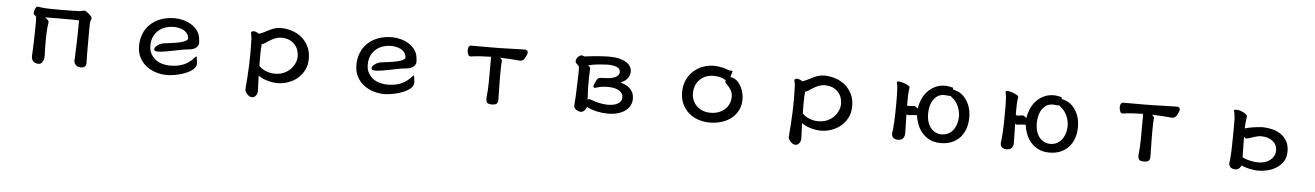

<svg xmlns="http://www.w3.org/2000/svg" viewBox="-28 -1030 12056 1760"><g transform="rotate(5 6000.0 -150.5)"><path d="M266.6 -470.7Q272.5 -470.7 285.6 -468.3Q298.8 -465.8 303.7 -465.8Q335 -461.9 381.3 -460.9Q427.7 -460 477.1 -460Q526.4 -460 573.7 -460.9Q621.1 -461.9 653.3 -462.9Q656.2 -462.9 662.1 -464.4Q668 -465.8 674.8 -467.3Q681.6 -468.8 688.5 -470.2Q695.3 -471.7 699.2 -471.7Q706.1 -471.7 717.8 -463.9Q729.5 -456.1 741.2 -445.8Q752.9 -435.5 761.2 -424.8Q769.5 -414.1 769.5 -408.2Q769.5 -401.4 764.2 -390.6Q758.8 -379.9 758.8 -370.1Q757.8 -363.3 757.3 -334.5Q756.8 -305.7 756.8 -267.6Q756.8 -229.5 756.8 -189.5Q756.8 -149.4 756.8 -122.1Q756.8 -105.5 756.8 -85.9Q756.8 -66.4 757.3 -48.3Q757.8 -30.3 758.3 -15.1Q758.8 0 758.8 6.8Q758.8 26.4 747.1 38.1Q735.4 49.8 707 49.8Q684.6 49.8 665.5 34.2Q646.5 18.6 646.5 -9.8Q647.5 -18.6 648.4 -41.5Q649.4 -64.5 650.4 -95.2Q651.4 -126 652.8 -163.6Q654.3 -201.2 654.8 -238.8Q655.3 -276.4 655.8 -313Q656.2 -349.6 656.2 -378.9Q653.3 -378.9 640.6 -378.9Q627.9 -378.9 608.4 -379.4Q588.9 -379.9 564.9 -379.9Q541 -379.9 514.6 -379.9Q489.3 -379.9 463.4 -379.9Q437.5 -379.9 414.6 -379.4Q391.6 -378.9 373 -378.9Q354.5 -378.9 344.7 -378.9Q347.7 -375 354 -370.6Q360.4 -366.2 366.7 -360.8Q373 -355.5 377 -347.7Q380.9 -339.8 378.9 -329.1Q375 -310.5 373 -288.6Q371.1 -266.6 370.1 -244.6Q369.1 -222.7 368.7 -202.1Q368.2 -181.6 368.2 -167Q368.2 -129.9 368.7 -105Q369.1 -80.1 369.6 -64Q370.1 -47.9 370.6 -39.1Q371.1 -30.3 371.1 -24.4Q371.1 -15.6 368.7 -2.9Q366.2 9.8 360.4 22Q354.5 34.2 345.2 42.5Q335.9 50.8 323.2 50.8Q291 50.8 272.9 34.2Q254.9 17.6 254.9 -14.6Q255.9 -33.2 257.8 -71.3Q259.8 -109.4 260.7 -152.8Q261.7 -196.3 262.7 -237.8Q263.7 -279.3 263.7 -303.7Q263.7 -318.4 263.7 -341.3Q263.7 -364.3 261.7 -377Q254.9 -387.7 245.6 -392.1Q236.3 -396.5 236.3 -408.2Q236.3 -417 238.8 -427.2Q241.2 -437.5 245.1 -447.3Q249 -457 254.4 -463.9Q259.8 -470.7 266.6 -470.7Z M1530.3 -474.6Q1565.4 -474.6 1605 -464.8Q1644.5 -455.1 1679.2 -434.6Q1713.9 -414.1 1738.3 -382.3Q1762.7 -350.6 1767.6 -306.6Q1770.5 -289.1 1771 -272Q1771.5 -254.9 1762.7 -240.2Q1753.9 -225.6 1734.4 -214.8Q1714.8 -204.1 1678.7 -200.2Q1661.1 -200.2 1625.5 -193.4Q1589.8 -186.5 1548.8 -178.2Q1507.8 -169.9 1467.3 -163.1Q1426.8 -156.2 1399.4 -156.2Q1377 -156.2 1371.6 -162.6Q1366.2 -168.9 1366.2 -172.9Q1366.2 -188.5 1378.9 -202.1Q1397.5 -218.8 1413.6 -226.1Q1429.7 -233.4 1448.2 -236.3Q1460 -238.3 1481.4 -240.7Q1502.9 -243.2 1527.8 -246.6Q1552.7 -250 1578.1 -254.9Q1603.5 -259.8 1624 -266.6Q1644.5 -273.4 1656.7 -283.2Q1668.9 -293 1667 -306.6Q1663.1 -330.1 1649.9 -347.2Q1636.7 -364.3 1616.7 -374.5Q1596.7 -384.8 1573.2 -389.6Q1549.8 -394.5 1525.4 -394.5Q1491.2 -394.5 1456.1 -383.8Q1420.9 -373 1392.6 -350.6Q1364.3 -328.1 1346.2 -292Q1328.1 -255.9 1328.1 -206.1Q1328.1 -159.2 1347.2 -127Q1366.2 -94.7 1394.5 -74.7Q1422.9 -54.7 1457 -46.4Q1491.2 -38.1 1521.5 -38.1Q1597.7 -38.1 1650.9 -62Q1704.1 -85.9 1738.3 -127Q1746.1 -135.7 1750 -138.7Q1753.9 -141.6 1757.8 -141.6Q1761.7 -141.6 1761.7 -133.8Q1761.7 -120.1 1764.6 -106.9Q1767.6 -93.8 1767.6 -77.1Q1767.6 -55.7 1753.4 -37.6Q1739.3 -19.5 1715.8 -5.4Q1692.4 8.8 1663.1 19.5Q1633.8 30.3 1604.5 37.1Q1575.2 43.9 1547.9 47.4Q1520.5 50.8 1502 50.8Q1452.1 50.8 1402.3 35.6Q1352.5 20.5 1313 -9.8Q1273.4 -40 1249 -85.9Q1224.6 -131.8 1224.6 -194.3Q1224.6 -252 1244.6 -303.2Q1264.6 -354.5 1303.7 -392.6Q1342.8 -430.7 1399.9 -452.6Q1457 -474.6 1530.3 -474.6Z M2236.3 -401.4Q2236.3 -407.2 2241.7 -412.6Q2247.1 -418 2256.3 -418.9Q2265.6 -419.9 2279.3 -415.5Q2293 -411.1 2310.5 -399.4Q2339.8 -410.2 2363.3 -422.4Q2386.7 -434.6 2409.2 -445.3Q2431.6 -456.1 2455.1 -462.9Q2478.5 -469.7 2507.8 -469.7Q2558.6 -469.7 2608.4 -453.6Q2658.2 -437.5 2697.3 -405.8Q2736.3 -374 2760.7 -325.7Q2785.2 -277.3 2785.2 -212.9Q2785.2 -151.4 2761.2 -105Q2737.3 -58.6 2699.2 -27.3Q2661.1 3.9 2613.3 20Q2565.4 36.1 2516.6 36.1Q2490.2 36.1 2464.4 31.2Q2438.5 26.4 2415.5 19Q2392.6 11.7 2373 2Q2353.5 -7.8 2340.8 -17.6L2345.7 111.3Q2347.7 127.9 2344.2 141.6Q2340.8 155.3 2333.5 165Q2326.2 174.8 2316.9 180.2Q2307.6 185.5 2297.9 185.5Q2285.2 185.5 2272.9 178.7Q2260.7 171.9 2251.5 161.6Q2242.2 151.4 2236.3 139.6Q2230.5 127.9 2230.5 119.1Q2241.2 2 2245.6 -116.2Q2250 -234.4 2245.1 -352.5Q2243.2 -368.2 2241.7 -377Q2240.2 -385.7 2239.3 -390.1Q2238.3 -394.5 2237.3 -396.5Q2236.3 -398.4 2236.3 -401.4ZM2338.9 -197.3Q2338.9 -179.7 2338.9 -155.8Q2338.9 -131.8 2339.8 -106.4Q2345.7 -99.6 2358.9 -89.4Q2372.1 -79.1 2391.1 -69.8Q2410.2 -60.5 2434.1 -54.2Q2458 -47.9 2486.3 -47.9Q2533.2 -47.9 2569.3 -64Q2605.5 -80.1 2630.4 -106Q2655.3 -131.8 2668.5 -163.1Q2681.6 -194.3 2681.6 -224.6Q2681.6 -255.9 2671.4 -284.2Q2661.1 -312.5 2640.6 -334.5Q2620.1 -356.4 2589.4 -369.1Q2558.6 -381.8 2517.6 -381.8Q2497.1 -381.8 2476.6 -375.5Q2456.1 -369.1 2437 -359.4Q2418 -349.6 2401.4 -338.9Q2384.8 -328.1 2371.1 -318.4Q2365.2 -314.5 2356.9 -311Q2348.6 -307.6 2340.8 -306.6Q2341.8 -301.8 2342.3 -298.8Q2342.8 -295.9 2342.8 -289.1Q2341.8 -287.1 2340.3 -262.7Q2338.9 -238.3 2338.9 -197.3Z M3530.3 -474.6Q3565.4 -474.6 3605 -464.8Q3644.5 -455.1 3679.2 -434.6Q3713.9 -414.1 3738.3 -382.3Q3762.7 -350.6 3767.6 -306.6Q3770.5 -289.1 3771 -272Q3771.5 -254.9 3762.7 -240.2Q3753.9 -225.6 3734.4 -214.8Q3714.8 -204.1 3678.7 -200.2Q3661.1 -200.2 3625.5 -193.4Q3589.8 -186.5 3548.8 -178.2Q3507.8 -169.9 3467.3 -163.1Q3426.8 -156.2 3399.4 -156.2Q3377 -156.2 3371.6 -162.6Q3366.2 -168.9 3366.2 -172.9Q3366.2 -188.5 3378.9 -202.1Q3397.5 -218.8 3413.6 -226.1Q3429.7 -233.4 3448.2 -236.3Q3460 -238.3 3481.4 -240.7Q3502.9 -243.2 3527.8 -246.6Q3552.7 -250 3578.1 -254.9Q3603.5 -259.8 3624 -266.6Q3644.5 -273.4 3656.7 -283.2Q3668.9 -293 3667 -306.6Q3663.1 -330.1 3649.9 -347.2Q3636.7 -364.3 3616.7 -374.5Q3596.7 -384.8 3573.2 -389.6Q3549.8 -394.5 3525.4 -394.5Q3491.2 -394.5 3456.1 -383.8Q3420.9 -373 3392.6 -350.6Q3364.3 -328.1 3346.2 -292Q3328.1 -255.9 3328.1 -206.1Q3328.1 -159.2 3347.2 -127Q3366.2 -94.7 3394.5 -74.7Q3422.9 -54.7 3457 -46.4Q3491.2 -38.1 3521.5 -38.1Q3597.7 -38.1 3650.9 -62Q3704.1 -85.9 3738.3 -127Q3746.1 -135.7 3750 -138.7Q3753.9 -141.6 3757.8 -141.6Q3761.7 -141.6 3761.7 -133.8Q3761.7 -120.1 3764.6 -106.9Q3767.6 -93.8 3767.6 -77.1Q3767.6 -55.7 3753.4 -37.6Q3739.3 -19.5 3715.8 -5.4Q3692.4 8.8 3663.1 19.5Q3633.8 30.3 3604.5 37.1Q3575.2 43.9 3547.9 47.4Q3520.5 50.8 3502 50.8Q3452.1 50.8 3402.3 35.6Q3352.5 20.5 3313 -9.8Q3273.4 -40 3249 -85.9Q3224.6 -131.8 3224.6 -194.3Q3224.6 -252 3244.6 -303.2Q3264.6 -354.5 3303.7 -392.6Q3342.8 -430.7 3399.9 -452.6Q3457 -474.6 3530.3 -474.6Z M4241.2 -371.1Q4235.4 -379.9 4231.9 -395Q4228.5 -410.2 4229.5 -424.8Q4230.5 -439.5 4237.3 -450.2Q4244.1 -460.9 4258.8 -460.9H4440.4Q4483.4 -460.9 4528.8 -461.9Q4574.2 -462.9 4616.7 -464.4Q4659.2 -465.8 4695.3 -466.8Q4731.4 -467.8 4755.9 -467.8Q4759.8 -467.8 4770 -461.9Q4780.3 -456.1 4779.3 -441.4Q4778.3 -433.6 4773.9 -420.9Q4769.5 -408.2 4762.2 -395.5Q4754.9 -382.8 4745.6 -373.5Q4736.3 -364.3 4727.5 -364.3Q4721.7 -363.3 4716.3 -363.3Q4710.9 -363.3 4705.1 -363.3Q4669.9 -367.2 4628.4 -369.6Q4586.9 -372.1 4529.3 -374Q4540 -366.2 4544.9 -360.8Q4549.8 -355.5 4549.8 -342.8Q4549.8 -341.8 4549.3 -335Q4548.8 -328.1 4548.3 -319.8Q4547.9 -311.5 4547.4 -304.7Q4546.9 -297.9 4546.9 -297.9Q4545.9 -264.6 4545.9 -235.8Q4545.9 -207 4545.9 -177.7Q4545.9 -156.2 4546.4 -128.9Q4546.9 -101.6 4547.4 -75.2Q4547.9 -48.8 4548.3 -25.9Q4548.8 -2.9 4548.8 8.8Q4548.8 35.2 4537.6 47.4Q4526.4 59.6 4492.2 59.6Q4454.1 59.6 4445.3 43Q4436.5 26.4 4439.5 -6.8Q4446.3 -57.6 4447.3 -131.8Q4448.2 -206.1 4448.2 -300.8Q4448.2 -323.2 4448.2 -342.8Q4448.2 -362.3 4447.3 -375Q4391.6 -374 4349.6 -371.1Q4307.6 -368.2 4273.4 -363.3Q4265.6 -361.3 4255.9 -362.3Q4246.1 -363.3 4241.2 -371.1Z M5224.6 -410.2Q5224.6 -417 5230 -426.8Q5235.4 -436.5 5243.2 -444.3Q5251 -452.1 5261.2 -457Q5271.5 -461.9 5281.2 -460Q5289.1 -458 5292 -455.6Q5294.9 -453.1 5306.6 -453.1Q5308.6 -453.1 5328.1 -456.1Q5347.7 -459 5378.9 -461.9Q5410.2 -464.8 5450.7 -467.8Q5491.2 -470.7 5535.2 -470.7Q5577.1 -470.7 5613.3 -462.9Q5649.4 -455.1 5676.8 -439.9Q5704.1 -424.8 5719.7 -402.3Q5735.4 -379.9 5735.4 -351.6Q5735.4 -328.1 5727.1 -310.5Q5718.8 -293 5706.5 -279.8Q5694.3 -266.6 5679.2 -257.8Q5664.1 -249 5651.4 -244.1Q5670.9 -238.3 5692.9 -229Q5714.8 -219.7 5733.4 -203.6Q5752 -187.5 5764.2 -163.1Q5776.4 -138.7 5776.4 -100.6Q5776.4 -72.3 5763.2 -44.9Q5750 -17.6 5722.7 3.9Q5695.3 25.4 5653.8 38.1Q5612.3 50.8 5556.6 50.8Q5534.2 50.8 5508.3 47.9Q5482.4 44.9 5456.1 39.1Q5429.7 33.2 5405.8 24.9Q5381.8 16.6 5363.3 5.9Q5359.4 24.4 5344.2 40Q5329.1 55.7 5309.6 55.7Q5300.8 55.7 5289.6 51.8Q5278.3 47.9 5268.6 41.5Q5258.8 35.2 5252.4 25.9Q5246.1 16.6 5247.1 5.9Q5247.1 4.9 5247.1 2Q5247.1 -1 5247.6 -8.3Q5248 -15.6 5249 -30.3Q5250 -44.9 5252 -70.3Q5254.9 -153.3 5257.3 -209.5Q5259.8 -265.6 5259.8 -308.6Q5259.8 -334 5259.3 -345.7Q5258.8 -357.4 5253.9 -362.3Q5251 -366.2 5245.1 -370.6Q5239.3 -375 5234.4 -380.4Q5229.5 -385.7 5226.1 -392.6Q5222.7 -399.4 5224.6 -410.2ZM5358.4 -177.7Q5358.4 -166 5359.4 -149.9Q5360.4 -133.8 5361.3 -117.2Q5362.3 -100.6 5362.8 -85Q5363.3 -69.3 5363.3 -57.6Q5371.1 -68.4 5378.9 -67.4Q5386.7 -66.4 5400.4 -61.5Q5434.6 -47.9 5470.2 -40Q5505.9 -32.2 5546.9 -30.3Q5575.2 -30.3 5599.6 -34.7Q5624 -39.1 5642.1 -49.3Q5660.2 -59.6 5669.9 -75.2Q5679.7 -90.8 5678.7 -114.3Q5677.7 -137.7 5664.1 -152.8Q5650.4 -168 5629.9 -177.2Q5609.4 -186.5 5584.5 -189.9Q5559.6 -193.4 5536.1 -193.4Q5516.6 -193.4 5494.6 -190.9Q5472.7 -188.5 5450.2 -182.6Q5446.3 -181.6 5439 -178.7Q5431.6 -175.8 5424.8 -174.8Q5418 -173.8 5412.6 -175.8Q5407.2 -177.7 5406.2 -186.5Q5405.3 -191.4 5409.2 -201.2Q5413.1 -210.9 5418.9 -224.6Q5425.8 -240.2 5431.2 -249.5Q5436.5 -258.8 5443.8 -263.7Q5451.2 -268.6 5462.4 -270Q5473.6 -271.5 5491.2 -271.5Q5517.6 -271.5 5543.5 -274.4Q5569.3 -277.3 5589.8 -285.2Q5610.4 -293 5623 -306.6Q5635.7 -320.3 5635.7 -340.8Q5635.7 -369.1 5604 -382.8Q5572.3 -396.5 5516.6 -396.5Q5483.4 -394.5 5438 -391.1Q5392.6 -387.7 5340.8 -374Q5350.6 -367.2 5357.4 -359.9Q5364.3 -352.5 5361.3 -334Q5359.4 -303.7 5358.9 -260.7Q5358.4 -217.8 5358.4 -177.7Z M6660.2 -440.4Q6665 -437.5 6665 -431.6Q6663.1 -424.8 6658.7 -412.6Q6654.3 -400.4 6649.4 -380.9Q6659.2 -380.9 6669.9 -377Q6680.7 -373 6689.9 -368.2Q6699.2 -363.3 6705.6 -358.4Q6711.9 -353.5 6713.9 -351.6Q6749 -315.4 6763.7 -270.5Q6778.3 -225.6 6778.3 -188.5Q6778.3 -130.9 6755.9 -86.4Q6733.4 -42 6695.3 -11.7Q6657.2 18.6 6606 34.7Q6554.7 50.8 6498 50.8Q6440.4 50.8 6390.1 33.7Q6339.8 16.6 6302.2 -16.6Q6264.6 -49.8 6242.7 -97.2Q6220.7 -144.5 6220.7 -205.1Q6220.7 -270.5 6244.6 -320.3Q6268.6 -370.1 6306.6 -403.3Q6344.7 -436.5 6392.6 -453.6Q6440.4 -470.7 6488.3 -470.7Q6516.6 -470.7 6550.8 -465.3Q6585 -460 6608.4 -450.2Q6626 -442.4 6634.8 -440.9Q6643.6 -439.5 6647.5 -439.5Q6651.4 -439.5 6653.3 -440.4Q6655.3 -441.4 6660.2 -440.4ZM6627 -307.6Q6625 -310.5 6620.1 -314.5Q6615.2 -318.4 6611.3 -323.7Q6607.4 -329.1 6606.4 -334.5Q6605.5 -339.8 6611.3 -345.7Q6590.8 -362.3 6560.5 -370.6Q6530.3 -378.9 6498 -378.9Q6451.2 -378.9 6418 -363.3Q6384.8 -347.7 6362.8 -322.8Q6340.8 -297.9 6330.6 -267.6Q6320.3 -237.3 6320.3 -207Q6320.3 -167 6334.5 -136.2Q6348.6 -105.5 6372.6 -83.5Q6396.5 -61.5 6428.2 -50.3Q6460 -39.1 6495.1 -39.1Q6538.1 -39.1 6572.3 -52.2Q6606.4 -65.4 6629.9 -87.9Q6653.3 -110.4 6665.5 -140.1Q6677.7 -169.9 6677.7 -202.1Q6677.7 -236.3 6661.6 -263.2Q6645.5 -290 6627 -307.6Z M7236.3 -401.4Q7236.3 -407.2 7241.7 -412.6Q7247.1 -418 7256.3 -418.9Q7265.6 -419.9 7279.3 -415.5Q7293 -411.1 7310.5 -399.4Q7339.8 -410.2 7363.3 -422.4Q7386.7 -434.6 7409.2 -445.3Q7431.6 -456.1 7455.1 -462.9Q7478.5 -469.7 7507.8 -469.7Q7558.6 -469.7 7608.4 -453.6Q7658.2 -437.5 7697.3 -405.8Q7736.3 -374 7760.7 -325.7Q7785.2 -277.3 7785.2 -212.9Q7785.2 -151.4 7761.2 -105Q7737.3 -58.6 7699.2 -27.3Q7661.1 3.9 7613.3 20Q7565.4 36.1 7516.6 36.1Q7490.2 36.1 7464.4 31.2Q7438.5 26.4 7415.5 19Q7392.6 11.7 7373 2Q7353.5 -7.8 7340.8 -17.6L7345.7 111.3Q7347.7 127.9 7344.2 141.6Q7340.8 155.3 7333.5 165Q7326.2 174.8 7316.9 180.2Q7307.6 185.5 7297.9 185.5Q7285.2 185.5 7272.9 178.7Q7260.7 171.9 7251.5 161.6Q7242.2 151.4 7236.3 139.6Q7230.5 127.9 7230.5 119.1Q7241.2 2 7245.6 -116.2Q7250 -234.4 7245.1 -352.5Q7243.2 -368.2 7241.7 -377Q7240.2 -385.7 7239.3 -390.1Q7238.3 -394.5 7237.3 -396.5Q7236.3 -398.4 7236.3 -401.4ZM7338.9 -197.3Q7338.9 -179.7 7338.9 -155.8Q7338.9 -131.8 7339.8 -106.4Q7345.7 -99.6 7358.9 -89.4Q7372.1 -79.1 7391.1 -69.8Q7410.2 -60.5 7434.1 -54.2Q7458 -47.9 7486.3 -47.9Q7533.2 -47.9 7569.3 -64Q7605.5 -80.1 7630.4 -106Q7655.3 -131.8 7668.5 -163.1Q7681.6 -194.3 7681.6 -224.6Q7681.6 -255.9 7671.4 -284.2Q7661.1 -312.5 7640.6 -334.5Q7620.1 -356.4 7589.4 -369.1Q7558.6 -381.8 7517.6 -381.8Q7497.1 -381.8 7476.6 -375.5Q7456.1 -369.1 7437 -359.4Q7418 -349.6 7401.4 -338.9Q7384.8 -328.1 7371.1 -318.4Q7365.2 -314.5 7356.9 -311Q7348.6 -307.6 7340.8 -306.6Q7341.8 -301.8 7342.3 -298.8Q7342.8 -295.9 7342.8 -289.1Q7341.8 -287.1 7340.3 -262.7Q7338.9 -238.3 7338.9 -197.3Z M8291 -12.7Q8292 17.6 8278.3 37.6Q8264.6 57.6 8228.5 57.6Q8208 57.6 8196.3 51.3Q8184.6 44.9 8178.7 35.2Q8172.9 25.4 8171.9 14.2Q8170.9 2.9 8172.9 -6.8Q8177.7 -32.2 8181.6 -103.5Q8185.5 -174.8 8185.5 -293.9Q8185.5 -315.4 8185.1 -341.3Q8184.6 -367.2 8182.6 -416Q8181.6 -429.7 8179.2 -441.4Q8176.8 -453.1 8174.8 -462.9Q8173.8 -471.7 8182.1 -474.1Q8190.4 -476.6 8203.6 -474.6Q8216.8 -472.7 8232.9 -467.3Q8249 -461.9 8262.2 -455.6Q8275.4 -449.2 8284.7 -442.9Q8293.9 -436.5 8293.9 -432.6V-425.8Q8291 -411.1 8289.6 -398.9Q8288.1 -386.7 8287.6 -375Q8287.1 -363.3 8286.6 -349.6Q8286.1 -335.9 8286.1 -317.4V-261.7Q8292 -259.8 8296.9 -259.8Q8301.8 -259.8 8308.6 -259.8Q8322.3 -259.8 8333.5 -262.2Q8344.7 -264.6 8351.6 -264.6Q8358.4 -264.6 8369.6 -254.9Q8380.9 -245.1 8385.7 -243.2Q8390.6 -283.2 8407.2 -324.2Q8423.8 -365.2 8453.1 -398.4Q8482.4 -431.6 8524.4 -452.6Q8566.4 -473.6 8622.1 -473.6Q8627 -473.6 8633.3 -472.7Q8639.6 -471.7 8645.5 -471.2Q8651.4 -470.7 8655.3 -469.7Q8659.2 -468.8 8659.2 -468.8Q8660.2 -468.8 8663.6 -467.8Q8667 -466.8 8670.9 -465.8Q8674.8 -464.8 8678.7 -464.4Q8682.6 -463.9 8683.6 -464.8Q8684.6 -464.8 8689 -461.4Q8693.4 -458 8693.4 -444.3Q8722.7 -440.4 8752.9 -423.8Q8783.2 -407.2 8807.6 -377Q8832 -346.7 8847.7 -303.2Q8863.3 -259.8 8863.3 -202.1Q8863.3 -146.5 8847.2 -99.6Q8831.1 -52.7 8800.3 -18.6Q8769.5 15.6 8724.6 34.7Q8679.7 53.7 8622.1 53.7Q8562.5 53.7 8519.5 31.7Q8476.6 9.8 8448.2 -24.4Q8419.9 -58.6 8404.3 -100.1Q8388.7 -141.6 8384.8 -181.6H8372.1Q8342.8 -180.7 8320.3 -176.8Q8297.9 -172.9 8287.1 -182.6ZM8768.6 -210.9Q8767.6 -232.4 8762.2 -254.4Q8756.8 -276.4 8747.6 -297.4Q8738.3 -318.4 8725.1 -336.4Q8711.9 -354.5 8695.3 -367.2Q8690.4 -371.1 8685.5 -375Q8680.7 -378.9 8676.8 -384.8Q8669.9 -382.8 8652.3 -385.3Q8634.8 -387.7 8618.2 -387.7Q8581.1 -387.7 8555.7 -370.6Q8530.3 -353.5 8514.2 -327.1Q8498 -300.8 8491.2 -268.6Q8484.4 -236.3 8484.4 -206.1Q8484.4 -161.1 8495.6 -127.4Q8506.8 -93.8 8526.4 -71.3Q8545.9 -48.8 8570.8 -37.6Q8595.7 -26.4 8624 -26.4Q8653.3 -26.4 8679.2 -38.1Q8705.1 -49.8 8725.1 -73.2Q8745.1 -96.7 8756.8 -131.3Q8768.6 -166 8768.6 -210.9Z M9291 -12.7Q9292 17.6 9278.3 37.6Q9264.6 57.6 9228.5 57.6Q9208 57.6 9196.3 51.3Q9184.6 44.9 9178.7 35.2Q9172.9 25.4 9171.9 14.2Q9170.9 2.9 9172.9 -6.8Q9177.7 -32.2 9181.6 -103.5Q9185.5 -174.8 9185.5 -293.9Q9185.5 -315.4 9185.1 -341.3Q9184.6 -367.2 9182.6 -416Q9181.6 -429.7 9179.2 -441.4Q9176.8 -453.1 9174.8 -462.9Q9173.8 -471.7 9182.1 -474.1Q9190.4 -476.6 9203.6 -474.6Q9216.8 -472.7 9232.9 -467.3Q9249 -461.9 9262.2 -455.6Q9275.4 -449.2 9284.7 -442.9Q9293.9 -436.5 9293.9 -432.6V-425.8Q9291 -411.1 9289.6 -398.9Q9288.1 -386.7 9287.6 -375Q9287.1 -363.3 9286.6 -349.6Q9286.1 -335.9 9286.1 -317.4V-261.7Q9292 -259.8 9296.9 -259.8Q9301.8 -259.8 9308.6 -259.8Q9322.3 -259.8 9333.5 -262.2Q9344.7 -264.6 9351.6 -264.6Q9358.4 -264.6 9369.6 -254.9Q9380.9 -245.1 9385.7 -243.2Q9390.6 -283.2 9407.2 -324.2Q9423.8 -365.2 9453.1 -398.4Q9482.4 -431.6 9524.4 -452.6Q9566.4 -473.6 9622.1 -473.6Q9627 -473.6 9633.3 -472.7Q9639.6 -471.7 9645.5 -471.2Q9651.4 -470.7 9655.3 -469.7Q9659.2 -468.8 9659.2 -468.8Q9660.2 -468.8 9663.6 -467.8Q9667 -466.8 9670.9 -465.8Q9674.8 -464.8 9678.7 -464.4Q9682.6 -463.9 9683.6 -464.8Q9684.6 -464.8 9689 -461.4Q9693.4 -458 9693.4 -444.3Q9722.7 -440.4 9752.9 -423.8Q9783.2 -407.2 9807.6 -377Q9832 -346.7 9847.7 -303.2Q9863.3 -259.8 9863.3 -202.1Q9863.3 -146.5 9847.2 -99.6Q9831.1 -52.7 9800.3 -18.6Q9769.5 15.6 9724.6 34.7Q9679.7 53.7 9622.1 53.7Q9562.5 53.7 9519.5 31.7Q9476.6 9.8 9448.2 -24.4Q9419.9 -58.6 9404.3 -100.1Q9388.7 -141.6 9384.8 -181.6H9372.1Q9342.8 -180.7 9320.3 -176.8Q9297.9 -172.9 9287.1 -182.6ZM9768.6 -210.9Q9767.6 -232.4 9762.2 -254.4Q9756.8 -276.4 9747.6 -297.4Q9738.3 -318.4 9725.1 -336.4Q9711.9 -354.5 9695.3 -367.2Q9690.4 -371.1 9685.5 -375Q9680.7 -378.9 9676.8 -384.8Q9669.9 -382.8 9652.3 -385.3Q9634.8 -387.7 9618.2 -387.7Q9581.1 -387.7 9555.7 -370.6Q9530.3 -353.5 9514.2 -327.1Q9498 -300.8 9491.2 -268.6Q9484.4 -236.3 9484.4 -206.1Q9484.4 -161.1 9495.6 -127.4Q9506.8 -93.8 9526.4 -71.3Q9545.9 -48.8 9570.8 -37.6Q9595.7 -26.4 9624 -26.4Q9653.3 -26.4 9679.2 -38.1Q9705.1 -49.8 9725.1 -73.2Q9745.1 -96.7 9756.8 -131.3Q9768.6 -166 9768.6 -210.9Z M10241.2 -371.1Q10235.4 -379.9 10231.9 -395Q10228.5 -410.2 10229.5 -424.8Q10230.5 -439.5 10237.3 -450.2Q10244.1 -460.9 10258.8 -460.9H10440.4Q10483.4 -460.9 10528.8 -461.9Q10574.2 -462.9 10616.7 -464.4Q10659.2 -465.8 10695.3 -466.8Q10731.4 -467.8 10755.9 -467.8Q10759.8 -467.8 10770 -461.9Q10780.3 -456.1 10779.3 -441.4Q10778.3 -433.6 10773.9 -420.9Q10769.5 -408.2 10762.2 -395.5Q10754.9 -382.8 10745.6 -373.5Q10736.3 -364.3 10727.5 -364.3Q10721.7 -363.3 10716.3 -363.3Q10710.9 -363.3 10705.1 -363.3Q10669.9 -367.2 10628.4 -369.6Q10586.9 -372.1 10529.3 -374Q10540 -366.2 10544.9 -360.8Q10549.8 -355.5 10549.8 -342.8Q10549.8 -341.8 10549.3 -335Q10548.8 -328.1 10548.3 -319.8Q10547.9 -311.5 10547.4 -304.7Q10546.9 -297.9 10546.9 -297.9Q10545.9 -264.6 10545.9 -235.8Q10545.9 -207 10545.9 -177.7Q10545.9 -156.2 10546.4 -128.9Q10546.9 -101.6 10547.4 -75.2Q10547.9 -48.8 10548.3 -25.9Q10548.8 -2.9 10548.8 8.8Q10548.8 35.2 10537.6 47.4Q10526.4 59.6 10492.2 59.6Q10454.1 59.6 10445.3 43Q10436.5 26.4 10439.5 -6.8Q10446.3 -57.6 10447.3 -131.8Q10448.2 -206.1 10448.2 -300.8Q10448.2 -323.2 10448.2 -342.8Q10448.2 -362.3 10447.3 -375Q10391.6 -374 10349.6 -371.1Q10307.6 -368.2 10273.4 -363.3Q10265.6 -361.3 10255.9 -362.3Q10246.1 -363.3 10241.2 -371.1Z M11545.9 51.8Q11525.4 51.8 11503.4 48.8Q11481.4 45.9 11460.4 41.5Q11439.5 37.1 11420.9 30.8Q11402.3 24.4 11387.7 17.6Q11382.8 31.2 11370.1 44.9Q11357.4 58.6 11335 58.6Q11315.4 58.6 11303.2 52.7Q11291 46.9 11284.2 38.1Q11277.3 29.3 11275.4 18.1Q11273.4 6.8 11275.4 -3.9Q11277.3 -12.7 11278.8 -29.3Q11280.3 -45.9 11281.7 -66.4Q11283.2 -86.9 11284.2 -110.4Q11285.2 -133.8 11285.2 -156.2Q11287.1 -221.7 11287.1 -279.3Q11287.1 -336.9 11287.1 -377.9Q11287.1 -409.2 11284.2 -428.7Q11281.2 -448.2 11279.3 -462.9Q11270.5 -476.6 11276.9 -481.9Q11283.2 -487.3 11297.4 -487.3Q11311.5 -487.3 11329.6 -481.9Q11347.7 -476.6 11363.8 -468.3Q11379.9 -460 11389.6 -450.2Q11399.4 -440.4 11397.5 -431.6Q11396.5 -421.9 11394.5 -407.7Q11392.6 -393.6 11391.1 -378.4Q11389.6 -363.3 11388.7 -348.6Q11387.7 -334 11387.7 -323.2Q11400.4 -327.1 11419.4 -331.5Q11438.5 -335.9 11460.4 -339.4Q11482.4 -342.8 11504.9 -345.2Q11527.3 -347.7 11546.9 -348.6Q11590.8 -348.6 11635.3 -338.4Q11679.7 -328.1 11715.3 -304.7Q11751 -281.2 11773.9 -242.7Q11796.9 -204.1 11796.9 -146.5Q11796.9 -89.8 11771 -51.8Q11745.1 -13.7 11707 9.3Q11668.9 32.2 11625.5 42Q11582 51.8 11545.9 51.8ZM11543.9 -264.6Q11526.4 -264.6 11509.8 -260.7Q11493.2 -256.8 11477.1 -251.5Q11460.9 -246.1 11445.3 -240.7Q11429.7 -235.4 11414.1 -232.4Q11401.4 -230.5 11387.7 -246.1Q11387.7 -230.5 11388.2 -207Q11388.7 -183.6 11389.2 -157.2Q11389.6 -130.9 11390.1 -105Q11390.6 -79.1 11390.6 -58.6Q11401.4 -51.8 11418 -45.4Q11434.6 -39.1 11454.6 -34.2Q11474.6 -29.3 11496.1 -26.4Q11517.6 -23.4 11538.1 -23.4Q11572.3 -23.4 11600.6 -32.7Q11628.9 -42 11648.9 -58.6Q11668.9 -75.2 11680.2 -97.7Q11691.4 -120.1 11691.4 -146.5Q11691.4 -199.2 11650.9 -231.9Q11610.4 -264.6 11543.9 -264.6Z"/></g></svg>

Font: JasonHandwriting1
Style: Regular
Weight: 400
Version: Version 1.48.20